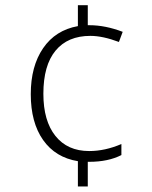

<svg xmlns="http://www.w3.org/2000/svg" viewBox="-20 -692 570 722"><path d="M272.9 -85.9Q188.5 -99.6 142.1 -165.5Q95.7 -231.4 95.7 -337.9Q95.7 -442.9 142.1 -510.7Q188.5 -578.6 272.9 -593.8V-672.4H310.1V-597.2H316.4Q376 -597.2 441.4 -572.3L427.2 -534.2Q366.2 -557.1 319.8 -557.1Q234.9 -557.1 189 -501.7Q143.1 -446.3 143.1 -339.4Q143.1 -237.3 188.5 -180.7Q233.9 -124 315.4 -124Q375 -124 436.5 -150.4V-108.9Q386.7 -83.5 315.4 -83.5H310.1V9.3H272.9Z"/></svg>

Font: Bpm'online Open Sans Light
Style: Regular
Weight: 300
Foundry: Ascender Corporation
Version: Version 1.10